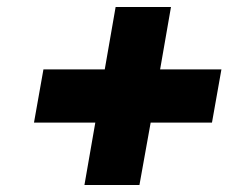

<svg xmlns="http://www.w3.org/2000/svg" viewBox="-20 -625 699 548"><path d="M468 -605H310L279 -427H104L77 -275H252L221 -97H378L410 -275H585L612 -427H437Z"/></svg>

Font: Geom ExtraBold
Style: Bold Italic
Weight: 800
Italic angle: -10°
Version: Version 1.102